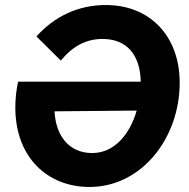

<svg xmlns="http://www.w3.org/2000/svg" viewBox="-20 -731 752 764"><path d="M540 -406H52C44 -369 41 -334 41 -303C41 -106 168 13 336 13C544 13 695 -182 695 -402C695 -584 580 -711 401 -711C290 -711 196 -665 125 -586L222 -490C270 -548 323 -576 388 -576C487 -576 538 -510 540 -406ZM197 -288 524 -291C497 -198 436 -122 347 -122C255 -122 202 -190 197 -288Z"/></svg>

Font: Fixel Text 20240404
Style: Bold Italic
Weight: 700
Width: 4
Italic angle: -10°
Designer: AlfaBravo + MacPaw
Foundry: Kyrylo Tkachov, Marchela Mozhyna, Serhii Makarenko, Maria Weinstein, Zakhar Kryvoshyya
Version: Version 1.211;Glyphs 3.2 (3225)